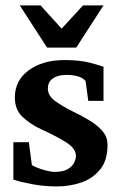

<svg xmlns="http://www.w3.org/2000/svg" viewBox="-20 -689 440 701"><path d="M357.9 -669.4 258.3 -515.1H151.9L52.2 -669.4H127.9L205.1 -584.5L283.2 -669.4ZM372.6 -159.7Q372.6 -103 345.2 -69.8Q317.9 -36.6 275.9 -22.5Q233.9 -8.3 189 -8.3Q140.6 -8.3 96.2 -16.8Q51.8 -25.4 28.8 -33.2V-169.9H85.4L96.2 -87.4Q97.7 -84.5 112.5 -78.1Q127.4 -71.8 146.7 -66.7Q166 -61.5 180.2 -61.5Q210.9 -61.5 227.5 -71.5Q244.1 -81.5 250.7 -95.2Q257.3 -108.9 257.3 -119.1Q257.3 -145 226.6 -166Q195.8 -187 128.9 -217.8Q90.3 -235.8 62.3 -262.2Q34.2 -288.6 34.2 -333Q34.2 -395.5 85.2 -432.6Q136.2 -469.7 214.8 -469.7Q270.5 -469.7 306.4 -460.4Q342.3 -451.2 357.9 -445.3V-320.8H302.2L292.5 -393.1Q273.4 -415.5 222.2 -415.5Q190.9 -415.5 172.9 -402.6Q154.8 -389.6 154.8 -365.7Q154.8 -338.9 182.4 -319.3Q210 -299.8 245.6 -282.2Q275.9 -267.6 304.9 -250.5Q334 -233.4 353.3 -211.4Q372.6 -189.5 372.6 -159.7Z"/></svg>

Font: Annapurna SIL
Style: Bold
Weight: 700
Designer: Peter Martin, Annie Olsen
Foundry: SIL International
Version: Version 2.000